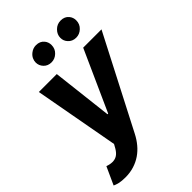

<svg xmlns="http://www.w3.org/2000/svg" viewBox="-301 -874 1196 1196"><g transform="rotate(-45 297.0 -276.5)"><path d="M466.6 -620Q433.2 -620 412.6 -643.8Q395.6 -663 395.6 -688.9Q395.6 -718.8 418.7 -741.8Q441.4 -764.6 473.4 -764.6Q508.2 -764.6 527.3 -741.1Q543 -722.3 543 -696.7Q543 -663.4 519.5 -641.7Q496.8 -620 466.6 -620ZM249.3 -620Q217.7 -620 197.8 -641Q178.3 -661.6 178.3 -689.3Q178.3 -704.5 185.2 -719.6Q192.1 -734.7 207 -746.8Q229 -764.6 256 -764.6Q290.8 -764.6 310 -741.1Q325.6 -722.3 325.6 -696.7Q325.6 -663.4 302.2 -641.7Q279.5 -620 249.3 -620ZM67.8 212.4Q35.9 212.4 13.8 207.2Q-8.2 202.1 -19.9 195.7L33.4 78.5Q57.9 87.4 78.8 87.4Q100.5 87.4 117.5 76.9Q134.6 66.4 149.5 41.9L164.8 14.6L62.5 -545.5H220.5L267 -144.9H272.7L453.1 -545.5H614.3L300.4 62.5Q283.4 95.5 260.5 123Q237.6 150.6 208.6 170.5Q179.7 190.3 144.5 201.3Q109.4 212.4 67.8 212.4Z"/></g></svg>

Font: Linik Sans
Style: Bold Italic
Weight: 700
Italic angle: 9°
Designer: Fonts by Rasmus Andersson / Changes by Cristiano Sobral with parts from Marc Monis
Foundry: rsms
Version: Version 3.020; ttfautohint (v1.6)